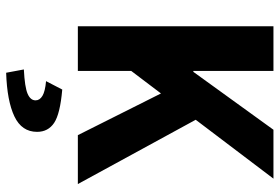

<svg xmlns="http://www.w3.org/2000/svg" viewBox="-166 -526 931 640"><g transform="rotate(90 300.0 -206.5)"><path d="M68 0V-652H217V-385H220L413 -652H576L217 -178V0ZM431 0 279 -303 366 -418 594 0ZM223 239 212 180Q271 177 293 167.5Q315 158 315 141Q315 127 300 118Q285 109 251 106L279 52Q360 59 390 79Q420 99 420 136Q420 187 368.5 211.5Q317 236 223 239Z"/></g></svg>

Font: Source Code Pro ExtraLight
Style: Bold
Weight: 700
Monospace: yes
Version: Version 1.018;hotconv 1.0.116;makeotfexe 2.5.65601